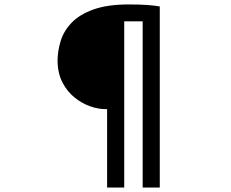

<svg xmlns="http://www.w3.org/2000/svg" viewBox="-20 -788 1040 864"><path d="M453 -297Q422 -297 386 -309.5Q350 -322 316.5 -348.5Q283 -375 261.5 -416Q240 -457 239 -513Q239 -558 253 -603.5Q267 -649 302.5 -686Q338 -723 401 -745.5Q464 -768 559 -768Q610 -768 643.5 -765.5Q677 -763 699 -759V56H622V-692H539V56H462V-297Z"/></svg>

Font: Noto Sans TC Thin Medium
Style: Regular
Weight: 500
Version: Version 2.004-H2;hotconv 1.0.118;makeotfexe 2.5.65603